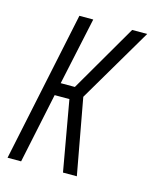

<svg xmlns="http://www.w3.org/2000/svg" viewBox="-87 -569 507 629"><g transform="rotate(15 166.5 -255.0)"><path d="M-2 0 105 -510H152L103 -281H151L284 -510H335L186 -257L233 0H186L144 -238H94L44 0Z"/></g></svg>

Font: Saira UltraCondensed Light
Style: Italic
Weight: 300
Width: 1
Italic angle: -12°
Designer: Hector Gatti with collaboration of the Omnibus-Type team
Foundry: Omnibus-Type
Version: Version 1.101